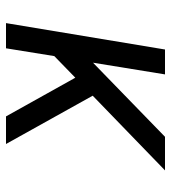

<svg xmlns="http://www.w3.org/2000/svg" viewBox="15 -585 570 640"><g transform="rotate(90 300.0 -265.0)"><path d="M57 0 145 -530H228L189 -290L436 -530H548L299 -289L460 0H368L243 -224L239 -231L167 -161L141 0Z"/></g></svg>

Font: Iosevka Slab Extended Oblique
Style: Regular
Weight: 400
Width: 7
Italic angle: -9°
Monospace: yes
Designer: Belleve Invis
Foundry: Belleve Invis
Version: Version 11.1.0; ttfautohint (v1.8.3)